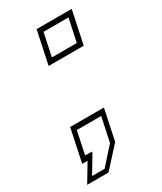

<svg xmlns="http://www.w3.org/2000/svg" viewBox="-188 -602 628 744"><g transform="rotate(-30 126.0 -230.0)"><path d="M-25.5 80 22.5 0H-1.5L29.5 -147H180.5L151.5 -9.5L70 80ZM8 60H64L132 -16L155 -124H46L24.5 -22.5H54.5L53.5 -16ZM75.5 -393.5 106.5 -540.5H263.5L232.5 -393.5ZM103 -416H214.5L236 -518H124.5Z"/></g></svg>

Font: Tourney Thin ExtraLight
Style: Italic
Weight: 250
Italic angle: -12°
Version: Version 1.015